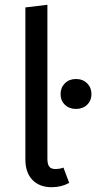

<svg xmlns="http://www.w3.org/2000/svg" viewBox="-20 -770 402 802"><path d="M86 -104V-739L178 -750V-106Q178 -85 185.5 -74.5Q193 -64 211 -64Q230 -64 245 -70L269 -6Q236 12 196 12Q145 12 115.5 -18.5Q86 -49 86 -104ZM362 -377Q362 -350 344 -332.5Q326 -315 297 -315Q269 -315 251 -332.5Q233 -350 233 -377Q233 -404 251 -422Q269 -440 297 -440Q326 -440 344 -422Q362 -404 362 -377Z"/></svg>

Font: FiraGOUPP
Style: Medium
Weight: 400
Designer: bBox Type
Foundry: bBox Type GmbH
Version: Version 1.001